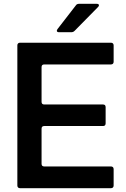

<svg xmlns="http://www.w3.org/2000/svg" viewBox="-20 -987 659 1007"><path d="M85 0Q79 0 75 -3.5Q71 -7 71 -14V-749Q71 -756 75 -759.5Q79 -763 85 -763H562Q568 -763 572 -759.5Q576 -756 576 -749V-663Q576 -656 572 -652.5Q568 -649 562 -649H212Q198 -649 198 -635V-453Q198 -439 212 -439H520Q534 -439 534 -425V-340Q534 -326 520 -326H212Q198 -326 198 -312V-128Q198 -114 212 -114H562Q568 -114 572 -110.5Q576 -107 576 -100V-14Q576 -7 572 -3.5Q568 0 562 0ZM290 -818Q278 -818 278 -826Q278 -829 282 -835L378 -959Q383 -967 395 -967H487Q499 -967 499 -959Q499 -955 494 -950L371 -825Q364 -818 354 -818Z"/></svg>

Font: Open Sauce Two SemiBold
Style: Regular
Weight: 600
Designer: Alfredo Marco Pradil
Foundry: Creative Sauce Fz LLC
Version: Version 1.477